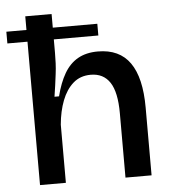

<svg xmlns="http://www.w3.org/2000/svg" viewBox="-60 -752 719 799"><g transform="rotate(-5 299.5 -352.5)"><path d="M-9 -648H371V-599H-9ZM75 0V-319V-705H185V-543Q185 -522 184 -499.5Q183 -477 180 -454Q177 -431 174 -408Q171 -385 167 -361H186Q200 -417 222.5 -455.5Q245 -494 279.5 -513.5Q314 -533 363 -533Q453 -533 497 -470.5Q541 -408 541 -283V0H432V-269Q432 -357 405 -398Q378 -439 325 -439Q281 -439 251.5 -413Q222 -387 205 -343Q188 -299 183 -243V0Z"/></g></svg>

Font: Bricolage Grotesque 96pt ExtraBold Medium
Style: Regular
Weight: 500
Version: Version 1.001;gftools[0.9.33.dev8+g029e19f]